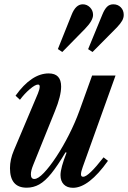

<svg xmlns="http://www.w3.org/2000/svg" viewBox="-20 -884 609 914"><path d="M327.5 10Q299.5 10 283.8 -6Q268 -22 268 -50.5Q268 -84 297 -157.5L292 -159Q254 -95 224.2 -58.2Q194.5 -21.5 166.8 -6Q139 9.5 107 9.5Q27.5 9.5 27.5 -83.5Q27.5 -124.5 46 -168L160.5 -439Q169 -459.5 169 -472Q169 -481.5 161 -481.5Q147.5 -481.5 121.8 -459.5Q96 -437.5 75 -409L54 -428.5Q130 -534.5 212 -534.5Q271 -534.5 271 -472Q271 -427 241.5 -355L138 -98.5Q127 -71.5 127 -54Q127 -32 143.5 -32Q161 -32 188.8 -61Q216.5 -90 248 -137.8Q279.5 -185.5 308.5 -242.8Q337.5 -300 358 -356.5L418.5 -524.5H530L374 -89.5Q365.5 -66.5 365.5 -54Q365.5 -42.5 376 -42.5Q401 -42.5 473 -135L494 -118.5Q402.5 10 327.5 10ZM420.5 -636.5 399.5 -650 467 -814Q477 -839 489 -851.2Q501 -863.5 519.5 -863.5Q541 -863.5 555 -849.2Q569 -835 569 -813Q569 -799 561.5 -785.5Q554 -772 536.5 -753.5ZM276.5 -636.5 255.5 -650.5 321 -814Q340.5 -863.5 374 -863.5Q394 -863.5 408.5 -848.8Q423 -834 423 -813Q423 -786 384.5 -746.5Z"/></svg>

Font: Libre Caslon Condensed SemiBold Italic
Style: Regular
Weight: 600
Italic angle: -22.583°
Designer: Pablo Impallari, Rodrigo Fuenzalida, Katja Schimmel, Ertekin Erdin
Foundry: Pablo Impallari, Rodrigo Fuenzalida
Version: Version 2.000; ttfautohint (v1.8.4.7-5d5b);gftools[0.9.33]